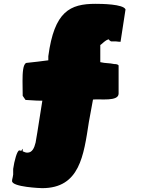

<svg xmlns="http://www.w3.org/2000/svg" viewBox="-20 -772 770 1003"><path d="M549.8 -562.5C552.7 -562.5 556.6 -556.6 560.5 -555.7H585.9C589.8 -554.7 606.7 -553.6 609.7 -553.6L635.7 -722.7C625 -751 507.8 -752 479.5 -752C345.7 -752 263.7 -712.9 232.4 -478.5V-457C196.3 -452.1 157.2 -447.3 118.2 -443.4C99.6 -438.5 97.7 -389.6 97.7 -348.6C97.7 -316.4 98.6 -286.1 98.6 -271.5L113.3 -250C138.7 -249 164.1 -246.1 189.5 -246.1H201.2C188.5 -170.9 178.7 -97.7 166 -27.3C159.2 1 148.4 25.4 123 25.4C115.2 25.4 109.4 23.4 98.6 18.6V4.9C94.7 8.8 93.8 12.7 90.8 16.6C89.8 15.6 84 13.7 81.1 13.7C69.3 13.7 54.7 68.4 48.8 110.4V139.6C45.9 161.1 43 163.1 43 173.8C43 205.1 192.4 210.9 200.2 210.9C396.7 210.9 417.1 41 444.3 -134.8L465.8 -252C503.4 -256.2 599.6 -240.3 599.6 -283.2V-429.7C596.7 -436.5 584 -437.5 576.2 -437.5C549.8 -443.4 533.2 -440.4 503.9 -447.3V-537.1C508.1 -537.1 533 -566.4 549.8 -566.4Z"/></svg>

Font: Bowlby One SC
Style: Regular
Weight: 400
Width: 1
Version: Version 1.2